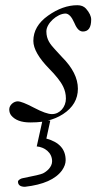

<svg xmlns="http://www.w3.org/2000/svg" viewBox="-20 -457 370 737"><path d="M232 -405C244 -404.3 255 -392.7 265 -370C270.4 -357.8 279.6 -336 298 -336C319.4 -336 330 -351.3 330 -381.8C330 -394.7 323.4 -408.7 310 -424C302 -432.7 291 -437 277 -437C239.7 -437 202.2 -423.7 164.5 -397C126.8 -370.3 108 -338 108 -300C108 -270 128.7 -234 170 -192C181.3 -180.7 191.5 -169.3 200.5 -158C216.9 -137.3 233 -113.7 233 -78.5C233 -47.2 210.3 -19 179.5 -19C164.5 -19 141.5 -27.2 110.5 -43.5C79.5 -59.8 58.7 -68 48 -68C32.3 -68 15.5 -53.4 15.5 -37.2C15.5 -28.2 18 -20.4 23 -14C37.7 4 62 13 96 13C113.6 13 128.9 12.1 142 10.3L121 105C151 107.7 180 128.3 180 162C180 184.3 159.6 201.2 145 208.5C137.7 212.2 111.7 218.3 67 227C60.5 227.8 49 234.4 49 240C49 253.3 58 260 76 260C146 252 193.3 231 218 197C227.3 183.7 232 170.7 232 158C232 116 207.3 88.3 158 75L173 6H163.8C185 0.1 202.3 -6.3 222 -19C260 -43.7 279 -76.2 279 -116.5C279 -156.8 258.7 -197.3 218 -238C208 -248.7 198.5 -259 189.5 -269C173.4 -286.8 158 -304.9 158 -336.5C158 -367.5 199.6 -405 232 -405Z"/></svg>

Font: fbb
Style: Italic
Weight: 400
Italic angle: -12°
Designer: David J. Perry, Michael Sharpe
Version: Version 0.991